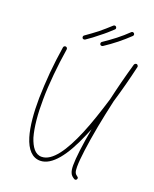

<svg xmlns="http://www.w3.org/2000/svg" viewBox="-141 -810 733 916"><g transform="rotate(20 225.0 -352.0)"><path d="M159 -635C155 -632 154 -626 157 -621C160 -617 166 -616 171 -619C192 -633 212 -648 231 -664C251 -679 270 -696 288 -713C292 -716 292 -723 288 -727C285 -731 278 -731 274 -727C256 -710 238 -695 219 -679C200 -664 180 -650 159 -635ZM249 -635C245 -632 244 -626 247 -621C250 -617 256 -616 261 -619C282 -633 303 -648 323 -664C342 -679 361 -696 379 -713C383 -717 383 -723 379 -727C375 -731 369 -731 365 -727C348 -710 330 -695 310 -679C291 -664 271 -650 249 -635ZM104 -544C105 -550 101 -555 96 -556C90 -557 85 -553 84 -548C77 -503 71 -457 67 -412C63 -366 61 -322 60 -282C59 -207 65 -138 80 -89C97 -33 126 -2 166 -2C226 -2 282 -76 331 -192C336 -203 341 -215 346 -227C330 -141 322 -73 322 -36C322 -19 324 -7 328 2C332 12 339 18 349 24C353 27 360 26 362 21C365 17 364 10 359 8C353 4 349 0 346 -6C343 -13 342 -22 342 -36C342 -76 352 -152 370 -249C378 -292 388 -338 399 -388C418 -451 435 -516 450 -581C450 -581 450 -581 450 -583C450 -582 450 -583 450 -584C450 -585 450 -585 450 -585C450 -586 449 -586 449 -586C449 -587 449 -587 449 -587C449 -588 449 -588 448 -588C448 -589 448 -589 448 -589C447 -590 447 -590 447 -590C446 -591 446 -591 446 -591L445 -592C444 -592 444 -592 444 -592L443 -593H442C442 -593 441 -593 440 -593C440 -593 440 -593 439 -593H438C437 -593 437 -593 437 -592C436 -592 436 -592 436 -592C435 -592 435 -592 435 -591C434 -591 434 -591 434 -591C433 -590 433 -590 433 -590C432 -590 432 -589 432 -589C432 -589 432 -588 431 -588V-587L430 -586C411 -520 394 -454 380 -392C359 -323 337 -256 313 -199C270 -97 221 -22 166 -22C133 -22 113 -52 99 -94C85 -143 79 -209 80 -282C80 -322 83 -365 87 -410C91 -454 97 -500 104 -544Z"/></g></svg>

Font: Mistral SingleLine OTF-SVG Regular
Style: Regular
Weight: 300
Designer: François Chastanet, Élisa Garzelli, Anais Alves, Morgane Autin
Foundry: institut supérieur des arts et du design Toulouse / isdaT
Version: Version 1.000;hotconv 1.0.117;makeotfexe 2.5.65602 DEVELOPME